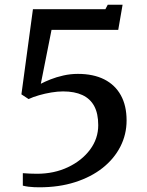

<svg xmlns="http://www.w3.org/2000/svg" viewBox="-20 -782 624 816"><path d="M77 -46Q91.5 -45 107.2 -44.2Q123 -43.5 137 -43.5Q210 -43.5 269 -71.5Q328 -99.5 362.8 -146.2Q397.5 -193 397.5 -250Q397.5 -299.5 380.5 -331Q363.5 -362.5 330.2 -378Q297 -393.5 248 -393.5Q225 -393.5 198 -389Q171 -384.5 145.8 -377.2Q120.5 -370 101.5 -361L71 -381L120 -743H428L438 -762H501L482.5 -655H199L153.5 -426Q169.5 -434.5 194.5 -444.5Q219.5 -454.5 249.5 -461.2Q279.5 -468 311 -468Q376.5 -468 422.8 -444.8Q469 -421.5 493.5 -377.2Q518 -333 518 -270Q518 -210.5 491.5 -158.8Q465 -107 416 -68.2Q367 -29.5 299 -7.8Q231 14 147.5 14Q136.5 14 124.8 13.5Q113 13 101 11.5Q89 10 77 7Z"/></svg>

Font: Merriweather 20pt Medium
Style: Regular
Weight: 500
Version: Version 2.100